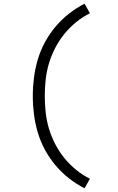

<svg xmlns="http://www.w3.org/2000/svg" viewBox="-20 -861 640 1042"><path d="M439 161Q394 138 354 106.5Q314 75 281.5 36.5Q249 -2 224.5 -47Q200 -92 185.5 -140.5Q171 -189 164.5 -239Q158 -289 158 -340Q158 -391 164.5 -441Q171 -491 185.5 -539.5Q200 -588 224.5 -633Q249 -678 281.5 -716.5Q314 -755 354 -786.5Q394 -818 439 -841L468 -789Q428 -769 393 -740.5Q358 -712 329.5 -677Q301 -642 280 -601.5Q259 -561 246 -518Q233 -475 228 -430Q223 -385 223 -340Q223 -295 228 -250Q233 -205 246 -162Q259 -119 280 -78.5Q301 -38 329.5 -3Q358 32 393 60.5Q428 89 468 109Z"/></svg>

Font: Iosevka Etoile Light
Style: Regular
Weight: 300
Designer: Belleve Invis
Foundry: Belleve Invis
Version: Version 25.0.1; ttfautohint (v1.8.4)